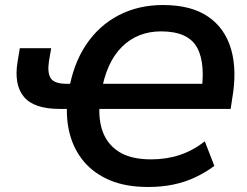

<svg xmlns="http://www.w3.org/2000/svg" viewBox="-20 -735 986 765"><path d="M570 10Q481 10 417.5 -17Q354 -44 314.5 -91Q275 -138 258.5 -199.5Q242 -261 248 -330L269 -301H218Q115 -301 75 -349.5Q35 -398 50 -489L59 -543H184L175 -491Q168 -443 183 -422Q198 -401 247 -401H277L254 -373Q272 -481 323.5 -557.5Q375 -634 453.5 -674.5Q532 -715 629 -715Q742 -715 809.5 -668.5Q877 -622 901 -538Q925 -454 905 -341L899 -301H346L380 -347Q369 -274 386.5 -218.5Q404 -163 452 -131.5Q500 -100 582 -100Q643 -100 696 -117.5Q749 -135 796 -172L834 -74Q799 -48 759 -29Q719 -10 672.5 0Q626 10 570 10ZM622 -610Q528 -610 465.5 -548Q403 -486 383 -364L362 -401H818L780 -352Q801 -480 765.5 -545Q730 -610 622 -610Z"/></svg>

Font: Mulish ExtraLight
Style: Italic
Weight: 200
Italic angle: -9°
Designer: Vernon Adams
Foundry: Vernon Adams
Version: Version 3.603